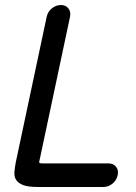

<svg xmlns="http://www.w3.org/2000/svg" viewBox="-20 -745 541 765"><path d="M412 -94Q432 -94 442.5 -80.5Q453 -67 449 -48Q445 -27 428.5 -13.5Q412 0 392 0H130Q92 0 72.5 -7.5Q53 -15 44.5 -28Q36 -41 37.5 -59.5Q39 -78 43 -99L166 -678Q170 -698 186.5 -711.5Q203 -725 223 -725Q242 -725 252.5 -711.5Q263 -698 259 -678L136 -99Q136 -97 138 -95.5Q140 -94 150 -94Z"/></svg>

Font: VDS
Style: Italic
Weight: 400
Designer: artmaker
Foundry: artmaker
Version: Version 1.000 2009 initial release